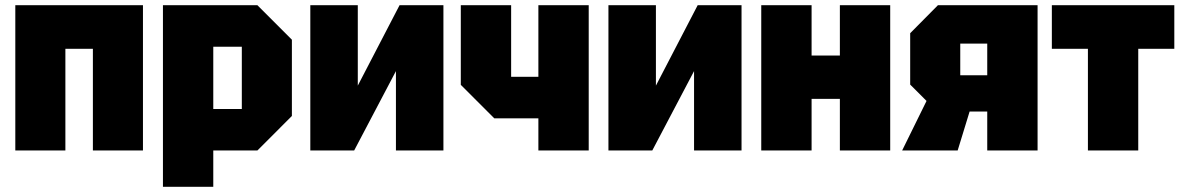

<svg xmlns="http://www.w3.org/2000/svg" viewBox="-20 -580 4563 740"><path d="M39 0V-560H531V0H338V-392H232V0Z M608 140V-560H972L1105 -427V-133L972 0H802V140ZM912 -400H802V-160H912Z M1689 0H1506V-306L1345 0H1176V-560H1359V-250L1520 -560H1689Z M2249 -560V0H2055V-124H1885L1756 -253V-560H1950V-284H2055V-560Z M2838 0H2655V-306L2494 0H2325V-560H2508V-250L2669 -560H2838Z M2914 0V-560H3108V-366H3217V-560H3411V0H3217V-199H3108V0Z M3681 -290H3785V-412H3681ZM3488 -254V-452L3595 -560H3979V0H3785V-150H3717L3671 0H3457L3551 -191Z M4367 0V-392H4506V-560H4034V-392H4173V0Z"/></svg>

Font: Tektur SemiCondensed ExtraBold
Style: Regular
Weight: 800
Width: 4
Designer: Adam Jagosz
Foundry: Adam Jagosz
Version: Version 1.005;gftools[0.9.30]